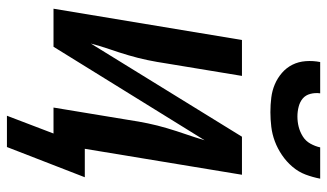

<svg xmlns="http://www.w3.org/2000/svg" viewBox="-210 -580 921 540"><g transform="rotate(90 250.0 -309.5)"><path d="M295 -610Q274 -610 254 -612.5Q234 -615 216.5 -622.5Q199 -630 184.5 -642.5Q170 -655 161.5 -672Q153 -689 151.5 -709.5Q150 -730 154 -750H242Q240 -736 243.5 -722.5Q247 -709 256.5 -701Q266 -693 279.5 -689.5Q293 -686 307 -686Q322 -686 336 -689.5Q350 -693 363 -701Q376 -709 383.5 -722.5Q391 -736 394 -750H482Q478 -729 470.5 -709Q463 -689 448.5 -672Q434 -655 415.5 -642.5Q397 -630 377 -622.5Q357 -615 336 -612.5Q315 -610 295 -610ZM305 131 355 0H282L317 -212Q321 -239 326.5 -265.5Q332 -292 340 -319Q348 -346 357 -372Q366 -398 374 -425L111 0H4L92 -530H193L158 -318Q154 -291 148.5 -264.5Q143 -238 135 -211Q127 -184 118 -158Q109 -132 102 -105L364 -530H471L398 -88H478L393 131Z"/></g></svg>

Font: Iosevka Curly Semibold Oblique
Style: Regular
Weight: 600
Italic angle: -9°
Monospace: yes
Designer: Belleve Invis
Foundry: Belleve Invis
Version: Version 11.1.0; ttfautohint (v1.8.3)